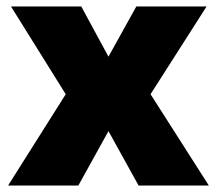

<svg xmlns="http://www.w3.org/2000/svg" viewBox="-20 -573 670 593"><path d="M183 -282 5 0H222L315 -168L408 0H625L445 -282L618 -553H401L315 -398L231 -553H14Z"/></svg>

Font: Noto Sans Gujarati Black
Style: Regular
Weight: 900
Designer: Jelle Bosma - Monotype Design Team, Universal Thirst
Foundry: Monotype Imaging Inc.
Version: Version 2.106